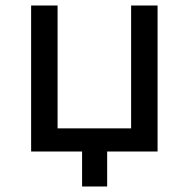

<svg xmlns="http://www.w3.org/2000/svg" viewBox="-20 -550 686 697"><path d="M552 0V-530H456V-84H189V-530H93V0H278V127H369V0Z"/></svg>

Font: Rookery
Style: Regular
Weight: 400
Designer: Ryan Kimball / Julieta Ulanovsky
Foundry: Motorola Mobility LLC.
Version: Version 1.0